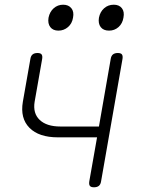

<svg xmlns="http://www.w3.org/2000/svg" viewBox="-20 -785 640 815"><path d="M379 10Q366 10 361.5 4Q357 -2 359 -15L392 -202H226Q145 -202 105 -242.5Q65 -283 77 -353L109 -535Q111 -548 118.5 -554Q126 -560 139 -560Q152 -560 156.5 -554Q161 -548 159 -535L127 -353Q119 -304 148.5 -276Q178 -248 236 -248H400L450 -535Q452 -548 459.5 -554Q467 -560 480 -560Q493 -560 497.5 -554Q502 -548 500 -535L409 -15Q407 -2 399.5 4Q392 10 379 10ZM443 -655Q419 -655 407.5 -670Q396 -685 400 -710Q405 -735 422 -750Q439 -765 463 -765Q486 -765 497.5 -750Q509 -735 504 -710Q500 -685 483 -670Q466 -655 443 -655ZM228 -655Q205 -655 193.5 -670Q182 -685 186 -710Q191 -735 208 -750Q225 -765 248 -765Q271 -765 283 -750Q295 -735 290 -710Q286 -685 268.5 -670Q251 -655 228 -655Z"/></svg>

Font: Maple Mono Thin
Style: Italic
Weight: 250
Italic angle: -10°
Monospace: yes
Designer: subframe7536
Version: Version 7.000